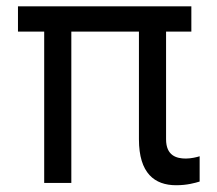

<svg xmlns="http://www.w3.org/2000/svg" viewBox="-20 -565 671 593"><path d="M571 -545.5H35.5V-467.3H116.5V0H200.3V-467.3H409.1V-134.9C409.1 -29.8 457.4 7.1 524.1 7.1C558.2 7.1 582.4 0 596.6 -4.3V-82.4C588.1 -79.5 569.6 -75.3 554 -75.3C525.6 -75.3 492.9 -83.8 492.9 -134.9V-467.3H571Z"/></svg>

Font: Margiela Sans
Style: Regular
Weight: 400
Designer: Stefan Endress, Andreas Faust
Version: Version 1.100;FEAKit 1.0